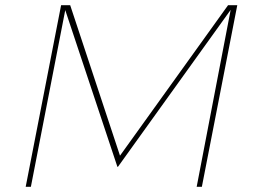

<svg xmlns="http://www.w3.org/2000/svg" viewBox="-20 -720 980 740"><path d="M758 0H738L869 -682L434.5 -77H432.5L231.5 -681L99 0H79L215.5 -700H250.5L442.5 -120L859 -700H894.5Z"/></svg>

Font: Argentum Sans Thin
Style: Italic
Weight: 100
Italic angle: -11°
Designer: Julieta Ulanovsky (font), Cristiano Sobral (main changes and remaster)
Foundry: Julieta Ulanovsky (font), Cristiano Sobral (main changes and remaster)
Version: Version 2.007;June 15, 2022;FontCreator 14.0.0.2814 64-bit; 